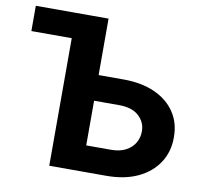

<svg xmlns="http://www.w3.org/2000/svg" viewBox="-80 -814 947 900"><g transform="rotate(10 393.0 -364.0)"><path d="M19.1 -607.2V-727.5H280.3V-607.2ZM310.2 -458.8H483.2Q569.7 -458.8 632.5 -430.8Q695.3 -402.7 729.5 -352Q763.8 -301.3 763.5 -232.4Q763.8 -163.7 729.5 -111.4Q695.3 -59.1 632.5 -29.5Q569.7 0 483.2 0H211.3V-727.5H365.4V-124H483.2Q525 -124 553.4 -139Q581.8 -153.9 596.5 -179Q611.2 -204.1 610.9 -234Q611.2 -277.1 578.4 -307.1Q545.5 -337 483.2 -336.7H310.2Z"/></g></svg>

Font: Inter Tight
Style: Regular
Weight: 400
Designer: Rasmus Andersson
Foundry: rsms
Version: Version 3.002